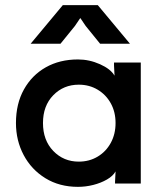

<svg xmlns="http://www.w3.org/2000/svg" viewBox="-20 -713 623 746"><path d="M283 -482Q327 -482 368.5 -463.5Q410 -445 425 -419L423 -459V-470H527V0H427V-7L429 -47Q419 -29 395.5 -15.5Q372 -2 342.5 5.5Q313 13 283 13Q211 13 156.5 -20.5Q102 -54 72 -110.5Q42 -167 42 -235Q42 -310 73 -365.5Q104 -421 158 -451.5Q212 -482 283 -482ZM286 -85Q327 -85 359.5 -104.5Q392 -124 410.5 -158Q429 -192 429 -235Q429 -278 410.5 -311.5Q392 -345 359.5 -364.5Q327 -384 286 -384Q227 -384 187 -343Q147 -302 147 -235Q147 -168 187 -126.5Q227 -85 286 -85ZM224 -693H360L485 -543H369L313 -612L292 -643L271 -612L215 -543H99Z"/></svg>

Font: Kreadon Light
Style: Bold
Weight: 600
Designer: Reiya WATANABE
Foundry: StudioGnu
Version: Version 1.003; ttfautohint (v1.8.4.7-5d5b);gftools[0.9.32]